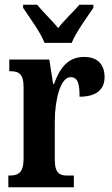

<svg xmlns="http://www.w3.org/2000/svg" viewBox="-20 -786 471 806"><path d="M167 -606H281C299 -651 346 -715 372 -753V-766H313C290 -738 248 -700 224 -668C199 -700 158 -738 136 -766H77V-753C102 -715 150 -651 167 -606ZM15 0H290V-49H264C232 -49 210 -57 210 -116V-276C210 -364 233 -462 276 -462C307 -462 314 -435 314 -380C380 -380 419 -407 419 -462C419 -512 393 -547 333 -547C268 -547 232 -504 207 -434H203L187 -536H19V-487H22C58 -487 79 -478 79 -419V-121C79 -58 55 -49 18 -49H15Z"/></svg>

Font: Noto Serif Bengali ExtraCondensed
Style: Regular
Weight: 400
Width: 2
Designer: Juan Bruce, Universal Thirst, Indian Type Foundry and the Monotype Design Team.
Foundry: Monotype Imaging Inc.
Version: Version 2.003